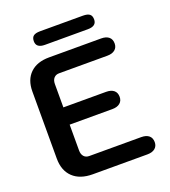

<svg xmlns="http://www.w3.org/2000/svg" viewBox="-152 -966 954 1077"><g transform="rotate(-20 325.0 -427.5)"><path d="M56 -152V-552Q56 -622 96.5 -661Q137 -700 209 -700H520Q550 -700 566 -686.5Q582 -673 582 -648Q582 -624 565.5 -610.5Q549 -597 520 -597H232Q212 -597 200.5 -584Q189 -571 189 -548V-409H444Q474 -409 490 -395.5Q506 -382 506 -357Q506 -333 489.5 -319.5Q473 -306 444 -306H189V-152Q189 -129 200.5 -116Q212 -103 232 -103H542Q572 -103 588 -89.5Q604 -76 604 -51Q604 -27 587.5 -13.5Q571 0 542 0H216Q140 0 98 -40Q56 -80 56 -152ZM160 -814Q160 -836 172.5 -845.5Q185 -855 212 -855H468Q495 -855 507.5 -845.5Q520 -836 520 -814Q520 -774 468 -774H212Q160 -774 160 -814Z"/></g></svg>

Font: Kodchasan
Style: Bold
Weight: 700
Designer: Katatrad Aksorn Co.,Ltd.
Foundry: Cadson Demak Co.,Ltd.
Version: Version 1.000; ttfautohint (v1.6)